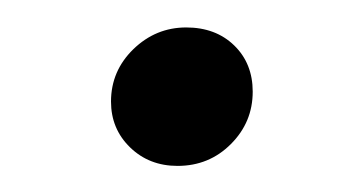

<svg xmlns="http://www.w3.org/2000/svg" viewBox="-20 -288 264 142"><path d="M111.3 -165.3Q90.3 -165.3 76.2 -179Q62.1 -192.7 62.1 -212.9Q62.1 -235.5 78.6 -251.6Q95.2 -267.7 117.7 -267.7Q139.5 -267.7 153.2 -254.4Q166.9 -241.1 166.9 -220.2Q166.9 -197.6 150.8 -181.5Q134.7 -165.3 111.3 -165.3Z"/></svg>

Font: Playfair 144pt Light
Style: Italic
Weight: 300
Italic angle: -15.6°
Designer: Claus Eggers Sørensen
Foundry: Claus Eggers Sørensen
Version: Version 2.001;gftools[0.9.30]